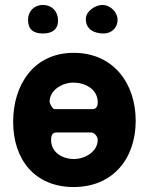

<svg xmlns="http://www.w3.org/2000/svg" viewBox="-20 -747 604 774"><path d="M33 -256C33 -103 121 7 277 7C432 7 527 -104 527 -260C527 -411 437 -534 277 -534C115 -534 33 -404 33 -256ZM186 -183C186 -195 188 -213 207 -213H347C361 -213 374 -196 374 -184C374 -134 321 -106 278 -106C233 -106 186 -131 186 -183ZM180 -337C180 -386 234 -414 275 -414C322 -414 374 -389 374 -334C374 -322 370 -307 353 -307H200C192 -307 180 -330 180 -337ZM93 -667C93 -628 115 -612 153 -612C189 -612 214 -627 214 -665C214 -700 190 -727 153 -727C117 -727 93 -701 93 -667ZM326 -670C326 -628 361 -612 397 -612C429 -612 454 -634 454 -667C454 -698 425 -727 393 -727C364 -727 326 -702 326 -670Z"/></svg>

Font: Asimov Print
Style: C
Weight: 500
Designer: Google
Version: Version 2.000980: 2014